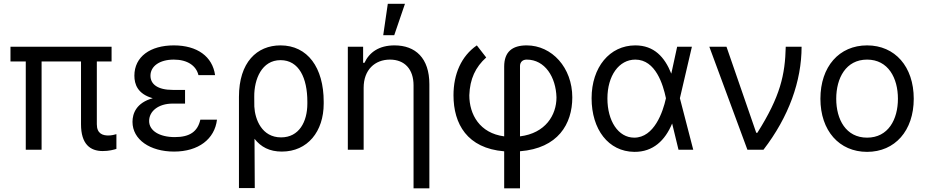

<svg xmlns="http://www.w3.org/2000/svg" viewBox="-20 -793 4911 1017"><path d="M571 -545.5H35.5V-467.3H116.5V0H200.3V-467.3H409.1V-134.9C409.1 -29.8 457.4 7.1 524.1 7.1C558.2 7.1 582.4 0 596.6 -4.3V-82.4C588.1 -79.5 569.6 -75.3 554 -75.3C525.6 -75.3 492.9 -83.8 492.9 -134.9V-467.3H571Z M960.2 -284.1V-316.8H894.9C815.7 -316.8 777 -346.6 777 -392C777 -442.5 825.6 -477.3 900.6 -477.3C973.7 -477.3 1019.5 -444.2 1031.2 -394.9H1119.3C1105.5 -493.6 1024.9 -552.6 900.6 -552.6C776.3 -552.6 691.8 -492.9 691.8 -392C691.8 -347.7 708.1 -295.5 789.1 -272.7C702.4 -248.9 681.8 -192.1 681.8 -147.7C681.8 -53.3 775.2 9.9 902 9.9C1031.2 9.9 1117.2 -56.5 1129.3 -159.1H1041.2C1027 -96.6 985.8 -66.8 906.2 -66.8C823.9 -66.8 769.9 -100.9 769.9 -152C769.9 -203.5 818.2 -244.3 894.9 -244.3H960.2Z M1245.7 203.1H1329.5L1328.1 -57.9C1361.9 -14.6 1407.3 9.9 1473 9.9C1609.4 9.9 1694.6 -96.6 1694.6 -244.3V-254.3C1694.6 -434.7 1609.4 -552.6 1465.9 -552.6C1340.9 -552.6 1245.7 -463.1 1245.7 -279.8ZM1327.1 -228.7 1326.7 -281.2C1326 -373.6 1366.5 -474.4 1465.9 -474.4C1563.9 -474.4 1608 -379.3 1608 -254.3V-244.3C1608 -147.7 1563.9 -65.3 1468.8 -65.3C1366.8 -65.3 1330.6 -160.5 1327.1 -228.7Z M1906.2 -328.1C1906.2 -423.3 1965.9 -477.3 2045.5 -477.3C2123.6 -477.3 2170.5 -426.1 2170.5 -340.9V204.5H2254.3V-346.6C2254.3 -485.8 2180.4 -552.6 2069.6 -552.6C1987.2 -552.6 1936.1 -515.6 1910.5 -460.2H1903.4V-545.5H1822.4V0H1906.2ZM2009.9 -606.5H2068.2L2125 -772.7H2034.1Z M2650.6 204.5H2734.4V8.2C2935.4 -7.5 3011.4 -136 3011.4 -277C3011.4 -434.7 2903.4 -552.6 2769.9 -552.6C2693.2 -552.6 2650.6 -518.5 2650.6 -440.3V-70.7C2521 -87.7 2465.9 -186.4 2465.9 -288.4C2468.8 -375 2498.6 -437.5 2555.4 -488.6L2505.7 -552.6C2423.3 -495.7 2382.1 -400.6 2382.1 -288.4C2382.1 -136.7 2454.5 -7.5 2650.6 8.5ZM2734.4 -70.7V-443.2C2734.4 -461.6 2745.7 -477.3 2769.9 -477.3C2866.5 -477.3 2924.7 -384.9 2927.6 -277C2927.6 -182.9 2869 -87.4 2734.4 -70.7Z M3339.5 11.4C3440 12.4 3502.8 -49.7 3539.8 -137.8H3540.5L3573.9 0H3652L3581.3 -272.7L3644.9 -545.5H3566.8L3535.9 -403.4H3535.5C3500.7 -490.8 3444.6 -552.6 3345.2 -552.6C3209.5 -552.6 3113.6 -436.8 3113.6 -272.7C3113.6 -107.2 3202.8 9.9 3339.5 11.4ZM3507.5 -272.7 3507.1 -271.3C3491.5 -199.9 3445 -63.9 3339.5 -63.9C3254.3 -63.9 3197.4 -153.1 3197.4 -271.3C3197.4 -392 3258.5 -477.3 3345.2 -477.3C3453.5 -477.3 3492.5 -343 3507.1 -274.1Z M3938.9 0H4024.1C4158.4 -174.7 4225.9 -363.6 4225.9 -545.5H4142C4138.5 -397 4113.6 -282.7 3991.5 -89.5H3985.8L3828.1 -545.5H3737.2Z M4572.8 11.4C4720.5 11.4 4820 -100.9 4820 -269.9C4820 -440.3 4720.5 -552.6 4572.8 -552.6C4425.1 -552.6 4325.6 -440.3 4325.6 -269.9C4325.6 -100.9 4425.1 11.4 4572.8 11.4ZM4572.8 -63.9C4460.6 -63.9 4409.4 -160.5 4409.4 -269.9C4409.4 -379.3 4460.6 -477.3 4572.8 -477.3C4685 -477.3 4736.2 -379.3 4736.2 -269.9C4736.2 -160.5 4685 -63.9 4572.8 -63.9Z"/></svg>

Font: Karasuma Gothic
Style: Regular
Weight: 400
Designer: Rasmus Andersson, Ryoko Nishizuka
Foundry: Genbu
Version: Version 1.00